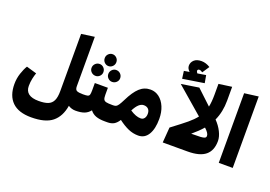

<svg xmlns="http://www.w3.org/2000/svg" viewBox="-147 -1349 2798 1990"><g transform="rotate(20 1252.0 -354.0)"><path d="M724 0Q680 0 643 -24Q623 98 547 160Q471 222 315 222Q175 222 105 153.5Q35 85 35 -44Q35 -106 54 -163Q73 -220 96 -257L209 -224Q199 -197 190.5 -158Q182 -119 182 -76Q182 36 330 36Q395 36 433 21Q471 6 489 -31.5Q507 -69 507 -137V-768L651 -788V-242Q651 -206 670.5 -196Q690 -186 739 -186L744 -82Z M1066 -82 1046 0Q989 0 949.5 -14Q910 -28 884 -62Q857 -28 819.5 -14Q782 0 724 0L704 -81L739 -186Q776 -186 790.5 -190Q805 -194 810 -208Q815 -222 815 -257V-338H959V-260Q959 -226 966.5 -211Q974 -196 994.5 -191Q1015 -186 1061 -186ZM823 -617Q823 -644 842 -663Q861 -682 887 -682Q913 -682 932 -663Q951 -644 951 -617Q951 -589 932 -570Q913 -551 887 -551Q861 -551 842 -570Q823 -589 823 -617ZM729 -474Q729 -502 748.5 -521.5Q768 -541 796 -541Q822 -541 841 -521.5Q860 -502 860 -474Q860 -448 841 -429Q822 -410 796 -410Q768 -410 748.5 -429Q729 -448 729 -474ZM914 -474Q914 -502 933 -521.5Q952 -541 978 -541Q1006 -541 1025.5 -521.5Q1045 -502 1045 -474Q1045 -448 1025.5 -429Q1006 -410 978 -410Q952 -410 933 -429Q914 -448 914 -474Z M1570 -216Q1570 -106 1531.5 -43Q1493 20 1422 20Q1364 20 1311 -3.5Q1258 -27 1200 -71Q1175 -32 1146.5 -16Q1118 0 1076 0H1046L1026 -78L1061 -186H1073Q1091 -186 1103 -191.5Q1115 -197 1128.5 -216.5Q1142 -236 1163 -278Q1212 -378 1263 -425Q1314 -472 1383 -472Q1436 -472 1478.5 -439.5Q1521 -407 1545.5 -349Q1570 -291 1570 -216ZM1440 -225Q1440 -260 1421.5 -278Q1403 -296 1372 -296Q1344 -296 1318.5 -273Q1293 -250 1267 -200Q1333 -156 1385 -156Q1411 -156 1425.5 -175.5Q1440 -195 1440 -225Z M2220 -209Q2220 -104 2157 -52Q2094 0 1961 0H1687L1700 -169Q1812 -253 1863 -295.5Q1914 -338 1948 -381L1655 -634L1849 -664L2010 -513Q2022 -570 2022 -648V-768L2166 -788V-636Q2166 -511 2120 -411Q2166 -364 2193 -310Q2220 -256 2220 -209ZM2095 -220Q2095 -236 2083 -254Q2071 -272 2046 -295Q1999 -241 1933 -186Q2004 -186 2036 -188Q2068 -190 2081.5 -197Q2095 -204 2095 -220ZM1886 -726 1650 -689 1639 -772 1699 -782Q1669 -809 1669 -841Q1669 -878 1697 -904Q1725 -930 1778 -930Q1826 -930 1874 -900L1823 -823Q1810 -832 1802 -835Q1794 -838 1786 -838Q1778 -838 1772.5 -833Q1767 -828 1767 -821Q1767 -810 1779 -795L1871 -810Z M2305 0V-768L2459 -788V0Z"/></g></svg>

Font: FiraGO Heavy
Style: Regular
Weight: 900
Designer: bBox Type
Foundry: bBox Type GmbH
Version: Version 1.001